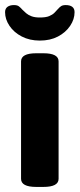

<svg xmlns="http://www.w3.org/2000/svg" viewBox="-24 -735 314 757"><path d="M119 2Q59 2 59 -30V-493Q59 -525 119 -525H147Q207 -525 207 -493V-30Q207 2 147 2ZM133 -575Q93 -575 62 -591Q31 -607 13.5 -633Q-4 -659 -4 -687Q-4 -701 5.5 -708Q15 -715 31 -715Q44 -715 50.5 -710Q57 -705 64 -697Q71 -690 79 -683Q87 -676 100 -671Q113 -666 133 -666Q157 -666 170 -671.5Q183 -677 190.5 -684.5Q198 -692 204 -699Q210 -706 216.5 -710.5Q223 -715 235 -715Q252 -715 261 -708Q270 -701 270 -687Q270 -659 252.5 -633Q235 -607 204.5 -591Q174 -575 133 -575Z"/></svg>

Font: Asap
Style: Regular
Weight: 400
Designer: Pablo Cosgaya
Foundry: Omnibus-Type
Version: Version 3.001